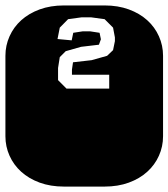

<svg xmlns="http://www.w3.org/2000/svg" viewBox="-22 -689 622 709"><path d="M364.3 -668.9Q413.6 -668.9 453.6 -654.3Q493.7 -639.6 521.7 -614.3Q549.8 -588.9 564.9 -554.9Q580.1 -521 580.1 -482.9V-186Q580.1 -147.9 564.9 -114Q549.8 -80.1 521.7 -54.7Q493.7 -29.3 453.6 -14.6Q413.6 0 364.3 0H213.9Q164.6 0 124.5 -14.6Q84.5 -29.3 56.4 -54.7Q28.3 -80.1 13.2 -114Q-2 -147.9 -2 -186V-482.9Q-2 -521 13.2 -554.9Q28.3 -588.9 56.4 -614.3Q84.5 -639.6 124.5 -654.3Q164.6 -668.9 213.9 -668.9ZM350.6 -543.9 343.3 -523.9 277.3 -516.1 220.7 -500 198.7 -478 192.4 -438V-393.1L223.6 -361.8H381.3V-413.1H243.7V-432.1L247.6 -459L316.4 -466.8L373.5 -482.9L395.5 -503.9L402.3 -537.1V-550.8L395.5 -586.9L364.3 -618.2L314.5 -625H279.3L229.5 -618.2L198.7 -586.9L190.4 -544.9L242.7 -540L248.5 -567.9L282.7 -573.2H311.5L345.7 -567.9Z"/></svg>

Font: Monofett
Style: Regular
Weight: 400
Designer: vernon adams
Foundry: vernon adams
Version: Version 1.000